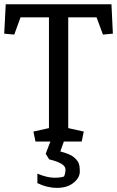

<svg xmlns="http://www.w3.org/2000/svg" viewBox="-32 -681 563 924"><path d="M147.9 154.8Q195.8 174.3 229 174.3Q262.2 174.3 276.4 168Q283.2 151.9 283.2 134.3Q283.2 104.5 204.6 85.9L188 59.1L210.4 0H138.7L128.9 -47.9L203.6 -64.5V-597.7H66.9L36.6 -514.6L-11.7 -519L-4.4 -660.6H504.4L511.2 -519L463.4 -514.6L432.6 -597.7H296.4V-64.5L371.1 -47.9L361.3 0H275.4L258.3 47.9Q304.2 60.1 321 73.5Q337.9 86.9 345 100.8Q352.1 114.7 352.1 144.5Q352.1 174.3 322 198.7Q292 223.1 242.7 223.1Q193.8 223.1 147.9 200.2Z"/></svg>

Font: NoticiaText-Regular
Style: Regular
Weight: 400
Designer: JM Sole
Foundry: JM Sole
Version: Version 1.003